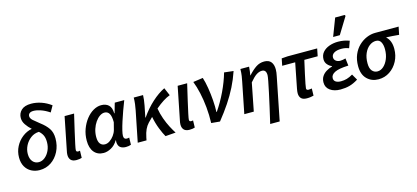

<svg xmlns="http://www.w3.org/2000/svg" viewBox="-71 -1351 4581 2111"><g transform="rotate(-15 2219.0 -295.0)"><path d="M220 12Q168 12 125.5 -10.5Q83 -33 58.5 -76Q34 -119 34 -180Q34 -247 63.5 -304Q93 -361 142.5 -399.5Q192 -438 251 -449Q215 -481 190 -518Q165 -555 165 -594Q165 -647 202 -682.5Q239 -718 315 -718Q371 -718 428.5 -698.5Q486 -679 539 -640L499 -569Q447 -604 400 -619.5Q353 -635 320 -635Q289 -635 274 -622.5Q259 -610 259 -590Q259 -565 286 -541Q313 -517 358 -482Q414 -440 445 -394.5Q476 -349 476 -281Q476 -198 442 -131.5Q408 -65 350.5 -26.5Q293 12 220 12ZM137 -193Q137 -138 163.5 -106.5Q190 -75 233 -75Q270 -75 302.5 -101Q335 -127 355 -170.5Q375 -214 375 -265Q375 -312 361 -342Q347 -372 318 -397Q265 -395 224 -364Q183 -333 160 -287.5Q137 -242 137 -193Z M638 10Q595 10 575 -11.5Q555 -33 555 -70Q555 -92 562 -121L636 -491H744Q719 -385 699.5 -300Q680 -215 669 -162.5Q658 -110 658 -98Q658 -86 664 -81.5Q670 -77 679 -77Q684 -77 689 -77.5Q694 -78 701 -80L699 1Q688 5 673 7.5Q658 10 638 10Z M948 12Q879 12 840 -35Q801 -82 801 -166Q801 -236 823.5 -297Q846 -358 882.5 -404.5Q919 -451 964 -477Q1009 -503 1054 -503Q1107 -503 1138.5 -474Q1170 -445 1171 -379H1175L1207 -491H1315Q1294 -438 1273.5 -381Q1253 -324 1236 -271Q1219 -218 1209 -177Q1199 -136 1199 -114Q1199 -75 1234 -75Q1242 -75 1248.5 -76.5Q1255 -78 1261 -79L1259 2Q1235 12 1200 12Q1163 12 1138.5 -5Q1114 -22 1111 -65Q1111 -69 1111.5 -75Q1112 -81 1113 -88H1109Q1079 -37 1034 -12.5Q989 12 948 12ZM986 -76Q1014 -76 1041 -94.5Q1068 -113 1089.5 -142Q1111 -171 1120 -204L1141 -286Q1141 -354 1122.5 -384.5Q1104 -415 1068 -415Q1041 -415 1013.5 -396Q986 -377 963 -344Q940 -311 926 -268Q912 -225 912 -178Q912 -126 932 -101Q952 -76 986 -76Z M1337 0 1407 -349Q1413 -378 1418 -417Q1423 -456 1423 -491H1529Q1529 -470 1525 -437.5Q1521 -405 1515 -374L1489 -245H1493Q1555 -335 1628.5 -401.5Q1702 -468 1774 -503L1812 -414Q1774 -400 1732.5 -373.5Q1691 -347 1644 -307Q1654 -246 1675 -187.5Q1696 -129 1721.5 -80.5Q1747 -32 1768 0L1651 9Q1630 -26 1604 -91.5Q1578 -157 1563 -233Q1538 -209 1512 -182Q1487 -155 1470.5 -120Q1454 -85 1443 -31L1437 0Z M1925 10Q1882 10 1862 -11.5Q1842 -33 1842 -70Q1842 -92 1849 -121L1923 -491H2031Q2006 -385 1986.5 -300Q1967 -215 1956 -162.5Q1945 -110 1945 -98Q1945 -86 1951 -81.5Q1957 -77 1966 -77Q1971 -77 1976 -77.5Q1981 -78 1988 -80L1986 1Q1975 5 1960 7.5Q1945 10 1925 10Z M2173 0Q2176 -92 2167.5 -180.5Q2159 -269 2141.5 -347.5Q2124 -426 2100 -487L2212 -503Q2229 -451 2240.5 -380.5Q2252 -310 2257.5 -236.5Q2263 -163 2260 -102H2264Q2326 -192 2376 -297Q2426 -402 2454 -501L2559 -489Q2529 -400 2488 -318.5Q2447 -237 2393.5 -157Q2340 -77 2271 9Z M2797 178Q2818 89 2837.5 2Q2857 -85 2873 -159Q2889 -233 2898.5 -283.5Q2908 -334 2908 -349Q2908 -411 2859 -411Q2828 -411 2796 -390Q2764 -369 2720 -316L2658 0H2550L2620 -351Q2626 -380 2631 -412Q2636 -444 2637 -491H2736Q2735 -466 2731 -440.5Q2727 -415 2724 -394H2726Q2773 -446 2815.5 -474.5Q2858 -503 2910 -503Q2962 -503 2987 -472Q3012 -441 3012 -387Q3012 -370 3009.5 -350.5Q3007 -331 3002 -308L2905 178Z M3261 10Q3216 10 3196 -11.5Q3176 -33 3176 -70Q3176 -90 3182 -121L3238 -406H3090L3106 -486L3174 -491H3511L3494 -406H3342Q3323 -323 3308.5 -256.5Q3294 -190 3286 -149Q3278 -108 3278 -98Q3278 -86 3285 -81.5Q3292 -77 3302 -77Q3314 -77 3323 -78.5Q3332 -80 3340 -81L3338 0Q3323 4 3304 7Q3285 10 3261 10Z M3643 12Q3572 12 3526.5 -20.5Q3481 -53 3481 -110Q3481 -151 3500 -180Q3519 -209 3550.5 -228Q3582 -247 3618 -257V-261Q3590 -272 3568.5 -297Q3547 -322 3547 -356Q3547 -404 3575 -436.5Q3603 -469 3649.5 -486Q3696 -503 3750 -503Q3788 -503 3818.5 -497Q3849 -491 3879 -480L3851 -402Q3827 -411 3807.5 -414.5Q3788 -418 3765 -418Q3714 -418 3683.5 -400Q3653 -382 3653 -350Q3653 -325 3673 -309.5Q3693 -294 3723 -294Q3738 -294 3752.5 -297Q3767 -300 3783 -304L3793 -220Q3684 -216 3637.5 -192.5Q3591 -169 3591 -130Q3591 -102 3613 -88Q3635 -74 3672 -74Q3707 -74 3738.5 -83Q3770 -92 3807 -114L3846 -46Q3793 -13 3746.5 -0.5Q3700 12 3643 12ZM3713 -567 3790 -768H3898L3905 -756L3789 -567Z M4077 12Q3999 12 3947 -39Q3895 -90 3895 -186Q3895 -259 3919 -315.5Q3943 -372 3983.5 -411Q4024 -450 4073 -470.5Q4122 -491 4171 -491H4438L4420 -402Q4347 -409 4277 -412V-408Q4302 -386 4315.5 -351Q4329 -316 4329 -268Q4329 -191 4295.5 -127.5Q4262 -64 4205 -26Q4148 12 4077 12ZM4088 -75Q4125 -75 4157 -103.5Q4189 -132 4209 -180.5Q4229 -229 4229 -290Q4229 -340 4211.5 -372Q4194 -404 4155 -404Q4115 -404 4080 -377Q4045 -350 4024 -302Q4003 -254 4003 -189Q4003 -131 4027 -103Q4051 -75 4088 -75Z"/></g></svg>

Font: Source Sans 3 Semibold
Style: Italic
Weight: 600
Italic angle: -11°
Designer: Paul D. Hunt
Foundry: Adobe
Version: Version 3.052;hotconv 1.1.0;makeotfexe 2.6.0